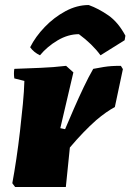

<svg xmlns="http://www.w3.org/2000/svg" viewBox="-20 -744 519 764"><path d="M40 0 29 -15Q37 -58 45 -111.5Q53 -165 59.5 -221.5Q66 -278 71 -330Q76 -382 77 -422L37 -432Q34 -452 37 -470Q88 -472 140 -474Q192 -476 243 -482L272 -456L220 -234L239 -230Q255 -268 274 -311.5Q293 -355 313 -397Q333 -439 351 -470Q377 -475 393 -477.5Q409 -480 424 -481Q439 -482 461 -482L469 -469L437 -318Q420 -309 401.5 -296Q383 -283 363 -266Q338 -244 311.5 -216.5Q285 -189 258 -157L242 0ZM333 -724Q372 -710 411 -683Q450 -656 479 -602L476 -584L380 -524Q347 -569 294 -608Q251 -608 209.5 -583.5Q168 -559 139 -524Q114 -536 100 -556Q121 -598 158 -636.5Q195 -675 240.5 -699.5Q286 -724 333 -724Z"/></svg>

Font: Labrada Black
Style: Italic
Weight: 900
Italic angle: -7°
Designer: Mercedes Jáuregui
Foundry: Omnibus-Type Team
Version: Version 1.000; ttfautohint (v1.8.4.7-5d5b)